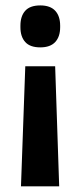

<svg xmlns="http://www.w3.org/2000/svg" viewBox="-20 -522 289 691"><path d="M178.5 -283.5 193 148.5H55.5L71 -283.5ZM125 -502.5Q161 -502.5 178.8 -483.2Q196.5 -464 196.5 -429.5V-424Q196.5 -390 178.8 -370.8Q161 -351.5 125 -351.5Q88 -351.5 70.8 -370.8Q53.5 -390 53.5 -424V-429.5Q53.5 -464 70.8 -483.2Q88 -502.5 125 -502.5Z"/></svg>

Font: Anek Latin SemiBold
Style: Regular
Weight: 600
Designer: Yesha Goshar
Foundry: Ek Type
Version: Version 1.003